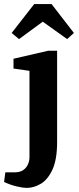

<svg xmlns="http://www.w3.org/2000/svg" viewBox="-34 -750 384 938"><path d="M96 168Q79 168 48.5 161Q18 154 -14 139L-8 92H37Q64 92 80 80.5Q96 69 103 52Q110 35 110 19V-404L32 -415V-463L201 -502H245V-56Q245 29 222.5 78Q200 127 166 147.5Q132 168 96 168ZM59 -559 23 -589 133 -730H218L327 -589L294 -559L175 -644Z"/></svg>

Font: Manuale
Style: Regular
Weight: 400
Designer: Eduardo Tunni / Pablo Cosgaya
Foundry: Eduardo Tunni / Pablo Cosgaya
Version: Version 1.002